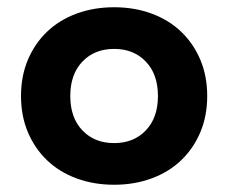

<svg xmlns="http://www.w3.org/2000/svg" viewBox="-20 -500 630 530"><path d="M295 10Q239 10 191.5 -7.5Q144 -25 110 -57.5Q76 -90 57 -135Q38 -180 38 -235Q38 -290 57 -335Q76 -380 110 -412.5Q144 -445 191.5 -462.5Q239 -480 295 -480Q351 -480 398.5 -462.5Q446 -445 480 -412.5Q514 -380 533 -335Q552 -290 552 -235Q552 -180 533 -135Q514 -90 480 -57.5Q446 -25 398.5 -7.5Q351 10 295 10ZM295 -105Q349 -105 382.5 -140Q416 -175 416 -235Q416 -295 382.5 -330Q349 -365 295 -365Q241 -365 207.5 -330Q174 -295 174 -235Q174 -175 207.5 -140Q241 -105 295 -105Z"/></svg>

Font: Celebes
Style: Bold
Weight: 700
Designer: Anugrah Pasau
Foundry: Lafontype
Version: Version 1.000; ttfautohint (v1.8.4)